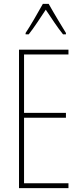

<svg xmlns="http://www.w3.org/2000/svg" viewBox="-20 -970 421 990"><path d="M231 -950H201C177 -906 133 -831 112 -800V-793H128C155 -826 191 -883 216 -920C243 -880 277 -827 305 -793H320V-800C308 -819 257 -903 231 -950ZM333 0V-25H104V-363H320V-388H104V-689H333V-714H78V0Z"/></svg>

Font: Noto Sans Ethiopic ExtraCondensed Thin
Style: Regular
Weight: 100
Width: 2
Designer: Monotype Design Team
Foundry: Monotype Imaging Inc.
Version: Version 2.102